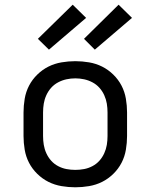

<svg xmlns="http://www.w3.org/2000/svg" viewBox="-20 -788 640 816"><path d="M300 8Q271 8 241.5 3Q212 -2 186 -15Q160 -28 138.5 -49Q117 -70 103.5 -96Q90 -122 85 -151.5Q80 -181 80 -210V-310Q80 -339 85 -368.5Q90 -398 103.5 -424Q117 -450 138.5 -471Q160 -492 186 -505Q212 -518 241.5 -523Q271 -528 300 -528Q329 -528 358.5 -523Q388 -518 414 -505Q440 -492 461.5 -471Q483 -450 496.5 -424Q510 -398 515 -368.5Q520 -339 520 -310V-210Q520 -181 515 -151.5Q510 -122 496.5 -96Q483 -70 461.5 -49Q440 -28 414 -15Q388 -2 358.5 3Q329 8 300 8ZM300 -66Q319 -66 337.5 -69.5Q356 -73 373 -82Q390 -91 402.5 -105Q415 -119 423 -136.5Q431 -154 434 -172.5Q437 -191 437 -210V-310Q437 -329 434 -347.5Q431 -366 423 -383.5Q415 -401 402.5 -415Q390 -429 373 -438Q356 -447 337.5 -451Q319 -455 300 -455Q281 -455 262.5 -451Q244 -447 227 -438Q210 -429 197.5 -415Q185 -401 177 -383.5Q169 -366 166 -347.5Q163 -329 163 -310V-210Q163 -191 166 -172.5Q169 -154 177 -136.5Q185 -119 197.5 -105Q210 -91 227 -82Q244 -73 262.5 -69.5Q281 -66 300 -66ZM383 -577 337 -623 484 -768 541 -712ZM188 -577 141 -623 289 -768 346 -712Z"/></svg>

Font: Iosevka Aile
Style: Regular
Weight: 400
Designer: Belleve Invis
Foundry: Belleve Invis
Version: Version 28.0.1; ttfautohint (v1.8.4)